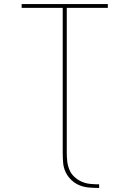

<svg xmlns="http://www.w3.org/2000/svg" viewBox="-20 -755 640 949"><path d="M470 174Q446 174 421 172Q396 170 373.5 161Q351 152 333 135Q315 118 304.5 96Q294 74 292 49Q290 24 290 0V-716H87V-735H513V-716H310V0Q310 22 312.5 43.5Q315 65 323.5 85Q332 105 348.5 120Q365 135 385 143.5Q405 152 426.5 154Q448 156 470 156Z"/></svg>

Font: Iosevka Curly Thin Extended
Style: Regular
Weight: 100
Width: 7
Monospace: yes
Designer: Belleve Invis
Foundry: Belleve Invis
Version: Version 11.1.0; ttfautohint (v1.8.3)